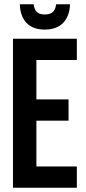

<svg xmlns="http://www.w3.org/2000/svg" viewBox="-20 -882 403 902"><path d="M41 -700H341V-600H151V-415H302V-315H151V-100H341V0H41ZM190 -743Q135 -743 105 -774Q75 -805 73 -862H138Q142 -835 154.5 -824.5Q167 -814 190 -814Q214 -814 227 -824.5Q240 -835 244 -862H309Q307 -806 276.5 -774.5Q246 -743 190 -743Z"/></svg>

Font: Booming Bebas 2
Style: Regular
Weight: 400
Designer: Ryoichi Tsunekawa
Foundry: Ryoichi Tsunekawa
Version: Version 2.000